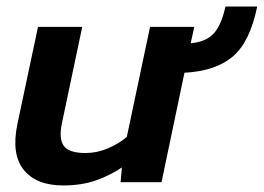

<svg xmlns="http://www.w3.org/2000/svg" viewBox="-20 -556 805 586"><path d="M173 10Q91 10 52.5 -37.5Q14 -85 33 -177L96 -474H231L169 -180Q159 -132 175 -110.5Q191 -89 241 -89Q276 -89 309 -103Q342 -117 367 -138L438 -474H573L562 -424Q609 -428 632.5 -454Q656 -480 668 -536H765Q743 -428 690.5 -383.5Q638 -339 543 -334L473 0H348L352 -45Q317 -21 273 -5.5Q229 10 173 10Z"/></svg>

Font: Kanit Medium
Style: Italic
Weight: 500
Italic angle: -12°
Designer: Katatrad Team
Foundry: CadsonDemak
Version: Version 2.000; ttfautohint (v1.8.3)